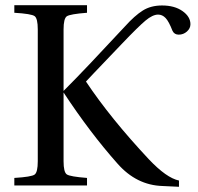

<svg xmlns="http://www.w3.org/2000/svg" viewBox="-20 -712 759 737"><path d="M341 -432 310 -399Q404 -258 551 -101Q619 -29 667 -19V5L604 2Q504 -1 431 -84Q326 -202 224 -357V-93Q224 -51 236.5 -42.5Q249 -34 314 -29V0H35V-29Q101 -33 113 -42Q125 -51 125 -93V-599Q125 -641 113 -650Q101 -659 35 -663V-692H314V-663Q249 -658 236.5 -649.5Q224 -641 224 -599V-363Q270 -409 324 -466L460 -611Q497 -652 528 -671.5Q559 -691 602 -691Q650 -691 680.5 -669.5Q711 -648 711 -619Q711 -603 697.5 -591Q684 -579 666 -579Q649 -579 642 -594Q628 -630 615.5 -643Q603 -656 587 -656Q566 -656 538.5 -633Q511 -610 448 -544Z"/></svg>

Font: Linguistics Pro
Style: Regular
Weight: 400
Designer: Stefan Peev, Context Ltd
Foundry: Stefan Peev, Context Ltd
Version: Version 001.000